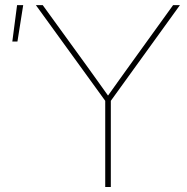

<svg xmlns="http://www.w3.org/2000/svg" viewBox="-20 -748 749 768"><path d="M400.9 0V-344.7L123.5 -727.5H150.9L327.1 -484.4Q348.6 -454.6 369.9 -424.8Q391.1 -395 412.1 -365.7Q433.1 -395 454.3 -424.8Q475.6 -454.6 497.1 -484.4L672.4 -727.5H699.7L423.3 -344.7V0ZM29.3 -582 48.3 -727.5H72.8L49.8 -582Z"/></svg>

Font: Inter Display Thin
Style: Regular
Weight: 100
Designer: Rasmus Andersson
Foundry: rsms
Version: Version 4.000;git-a52131595